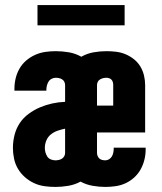

<svg xmlns="http://www.w3.org/2000/svg" viewBox="-20 -730 640 758"><path d="M199 8Q177 8 155.5 5Q134 2 114.5 -7Q95 -16 78.5 -30.5Q62 -45 51 -63.5Q40 -82 35.5 -103.5Q31 -125 31 -146Q31 -172 37.5 -197.5Q44 -223 58 -244Q72 -265 93 -280.5Q114 -296 137.5 -306Q161 -316 186 -321.5Q211 -327 237 -328V-394Q237 -401 234 -407Q231 -413 225.5 -416.5Q220 -420 213.5 -421.5Q207 -423 200 -423Q192 -423 184 -419Q176 -415 171.5 -407.5Q167 -400 165 -391.5Q163 -383 163 -375Q163 -374 163 -373.5Q163 -373 163 -372H37Q37 -374 37 -376Q37 -378 37 -380Q37 -401 42 -421.5Q47 -442 57.5 -460Q68 -478 84 -491.5Q100 -505 119 -513.5Q138 -522 158.5 -525Q179 -528 200 -528Q226 -528 252 -523.5Q278 -519 301 -506Q324 -519 349.5 -523.5Q375 -528 401 -528Q420 -528 439.5 -525.5Q459 -523 476.5 -515.5Q494 -508 509 -496Q524 -484 534 -467.5Q544 -451 548.5 -432Q553 -413 553 -394V-207H363V-126Q363 -120 365.5 -114Q368 -108 372.5 -104Q377 -100 383.5 -98.5Q390 -97 396 -97Q404 -97 411 -101.5Q418 -106 422 -113Q426 -120 427.5 -128.5Q429 -137 429 -145Q429 -145 429 -146Q429 -147 429 -147H555Q555 -145 555 -143Q555 -141 555 -139Q555 -119 550 -99Q545 -79 535 -61Q525 -43 509.5 -29Q494 -15 475.5 -6.5Q457 2 436.5 5Q416 8 396 8Q371 8 345.5 3.5Q320 -1 298 -13Q276 -1 250 3.5Q224 8 199 8ZM363 -313H427V-394Q427 -400 425.5 -405.5Q424 -411 420.5 -415Q417 -419 411.5 -421Q406 -423 400 -423Q394 -423 387.5 -421.5Q381 -420 375 -416.5Q369 -413 366 -407Q363 -401 363 -394ZM199 -97Q205 -97 212 -98.5Q219 -100 224.5 -103.5Q230 -107 233.5 -113Q237 -119 237 -126V-222Q222 -219 207.5 -214Q193 -209 181 -199.5Q169 -190 163 -175.5Q157 -161 157 -146Q157 -137 159.5 -128Q162 -119 167 -111.5Q172 -104 181 -100.5Q190 -97 199 -97ZM128 -630V-710H472V-630Z"/></svg>

Font: Iosevka SS04 XBd Ex
Style: Regular
Weight: 800
Width: 7
Monospace: yes
Designer: Belleve Invis
Foundry: Belleve Invis
Version: Version 19.0.0; ttfautohint (v1.8.4)